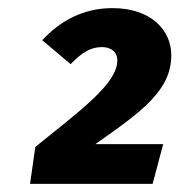

<svg xmlns="http://www.w3.org/2000/svg" viewBox="-20 -773 442 473"><path d="M257 -753C183 -753 127 -720 84 -674L154 -615C181 -643 203 -657 231 -657C254 -657 269 -645 269 -624C269 -566 174 -498 67 -411L54 -320H356L382 -418H215C329 -498 402 -550 402 -637C402 -698 353 -753 257 -753Z"/></svg>

Font: Fira Sans ExtraBold
Style: Italic
Weight: 800
Italic angle: -8°
Designer: bBox Type GmbH & Carrois Corporate GbR & Edenspiekermann AG
Foundry: bBox Type GmbH & Carrois Corporate GbR & Edenspiekermann AG
Version: Version 4.301;PS 004.301;hotconv 1.0.88;makeotf.lib2.5.64775